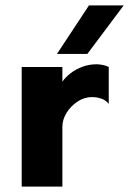

<svg xmlns="http://www.w3.org/2000/svg" viewBox="-20 -688 476 708"><path d="M60 0V-441H210V-387Q222 -404 241 -418.5Q260 -433 284.5 -442Q309 -451 336 -451Q346 -451 359 -448.5Q372 -446 381 -441V-305Q370 -319 353 -324.5Q336 -330 319 -330Q291 -330 266 -313.5Q241 -297 225.5 -272Q210 -247 210 -220V0ZM190 -489 308 -668H436L302 -489Z"/></svg>

Font: Teachers
Style: Regular
Weight: 400
Designer: Alfredo Marco Pradil, Chank Diesel
Version: Version 1.001